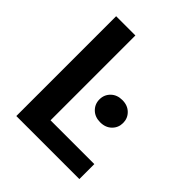

<svg xmlns="http://www.w3.org/2000/svg" viewBox="-193 -826 952 952"><g transform="rotate(45 283.5 -350.0)"><path d="M74 0V-700H209V-105H516V0ZM390 -272Q353 -272 330 -294.5Q307 -317 307 -350Q307 -383 330 -405.5Q353 -428 390 -428Q427 -428 450 -405.5Q473 -383 473 -350Q473 -317 450 -294.5Q427 -272 390 -272Z"/></g></svg>

Font: DM Sans 9pt
Style: Bold
Weight: 700
Version: Version 4.004;gftools[0.9.30]